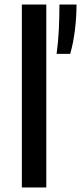

<svg xmlns="http://www.w3.org/2000/svg" viewBox="-20 -828 358 848"><path d="M76.5 0V-808H184.5V0ZM230 -590Q237.5 -644.5 240 -700Q242.5 -755.5 242.5 -808H318Q318 -753.5 311 -696Q304 -638.5 290 -590Z"/></svg>

Font: Encode Sans SemiExpanded SemiExpanded Medium
Style: Regular
Weight: 500
Width: 6
Designer: Multiple Designers
Foundry: Impallari Type
Version: Version 3.000; ttfautohint (v1.8.3) -l 8 -r 50 -G 200 -x 14 